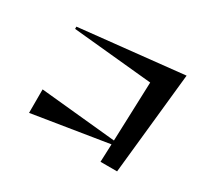

<svg xmlns="http://www.w3.org/2000/svg" viewBox="-142 -930 1283 1183"><g transform="rotate(30 500.0 -338.5)"><path d="M683 24 688 -103 151 -17V-184L689 -131L704 -552L138 -607V-623L877 -701L801 24Z"/></g></svg>

Font: Reggae One
Style: Regular
Weight: 400
Designer: Fontworks Inc.
Foundry: Fontworks Inc.
Version: Version 1.100